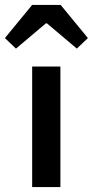

<svg xmlns="http://www.w3.org/2000/svg" viewBox="-58 -762 378 782"><path d="M73 0V-491H188V0ZM-38 -607 73 -742H189L300 -607L255 -564L133 -667H129L7 -564Z"/></svg>

Font: TT Toshiba Sans Medium
Style: Regular
Weight: 500
Designer: Paul D. Hunt
Foundry: Toshiba Corporation
Version: Version 2.020;PS 2.000;hotconv 1.0.86;makeotf.lib2.5.63406